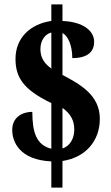

<svg xmlns="http://www.w3.org/2000/svg" viewBox="-20 -780 506 879"><path d="M215 -41V79H266V-43C372 -59 437 -135 437 -236C437 -344 349 -393 266 -437V-629C291 -616 311 -572 311 -514C388 -514 411 -549 411 -589C411 -638 362 -680 266 -684V-760H215V-684C121 -671 51 -608 51 -511C51 -428 84 -371 215 -308V-99C147 -116 128 -173 128 -268C87 -268 36 -247 36 -185C36 -130 70 -48 215 -41ZM215 -631V-466C179 -492 165 -520 165 -556C165 -599 191 -626 215 -631ZM266 -100V-286C305 -258 320 -227 320 -187C320 -146 301 -112 266 -100Z"/></svg>

Font: Noto Serif Myanmar ExtraCondensed Black
Style: Regular
Weight: 900
Width: 2
Designer: Ben Mitchell and the Monotype Design Team
Foundry: Monotype Imaging Inc.
Version: Version 2.106